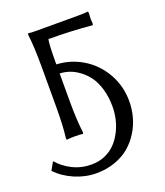

<svg xmlns="http://www.w3.org/2000/svg" viewBox="-213 -763 967 1126"><g transform="rotate(-20 271.0 -200.5)"><path d="M189.9 -200.2Q189.9 -76.2 200.2 -1L198.2 9.8Q180.2 6.8 147 6.8Q114.3 6.8 96.2 9.8L94.2 -1Q104 -68.8 104 -200.2V-444.8Q104 -572.8 94.2 -644L96.2 -654.8Q112.8 -651.9 147 -651.9H410.2Q446.3 -651.9 470.2 -654.8L472.2 -645Q470.2 -616.7 470.2 -606.9Q470.2 -597.7 472.2 -582L470.2 -569.8Q331.5 -582 198.2 -582V-586.9Q189.9 -557.6 189.9 -444.8V-426.8Q278.8 -422.4 353.8 -376.5Q428.7 -330.6 473.4 -251.7Q518.1 -172.9 518.1 -78.1Q518.1 -28.3 505.1 19.3Q492.2 66.9 465.6 109.6Q439 152.3 401.1 184.3Q363.3 216.3 309.8 235.1Q256.3 253.9 193.8 253.9Q126 253.9 59.8 225.6Q-6.3 197.3 -50.8 149.9L-23.9 102.1H-20Q13.2 142.1 66.9 168.9Q120.6 195.8 185.1 195.8Q230 195.8 268.6 179.2Q307.1 162.6 333.5 135Q359.9 107.4 378.7 71Q397.5 34.7 406.2 -4.2Q415 -43 415 -82Q415 -142.1 400.4 -191.7Q385.7 -241.2 362.3 -273.2Q338.9 -305.2 308.6 -327.4Q278.3 -349.6 248.8 -359.4Q219.2 -369.1 189.9 -370.1Z"/></g></svg>

Font: Linear Smooth Low Contrast
Style: Regular
Weight: 500
Designer: Philipp H. Poll, Flanker
Foundry: Philipp H. Poll, reworked by Flanker
Version: Version 1.010 | FøM Fix